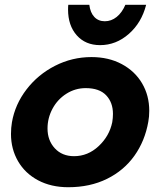

<svg xmlns="http://www.w3.org/2000/svg" viewBox="-20 -772 673 804"><path d="M601 -262Q605 -283 605 -308Q605 -372 575 -423Q545 -474 490 -503.5Q435 -533 363 -533Q282 -533 210.5 -496.5Q139 -460 91 -397.5Q43 -335 30 -260Q26 -237 26 -211Q26 -148 55.5 -97Q85 -46 139.5 -17Q194 12 266 12Q357 12 428 -23Q499 -58 543 -120Q587 -182 601 -262ZM453 -295Q453 -278 450 -260Q438 -202 393 -160Q348 -118 290 -118Q240 -118 209.5 -151Q179 -184 179 -234Q179 -278 200 -317Q221 -356 258 -379.5Q295 -403 339 -403Q396 -403 424.5 -373Q453 -343 453 -295ZM419 -683Q392 -683 375 -701Q358 -719 354 -752H266Q265 -745 265 -732Q265 -665 301.5 -624Q338 -583 399 -583Q466 -583 519.5 -630Q573 -677 592 -752H505Q491 -719 468.5 -701Q446 -683 419 -683Z"/></svg>

Font: Geom Bold
Style: Bold Italic
Weight: 700
Italic angle: -10°
Version: Version 1.102